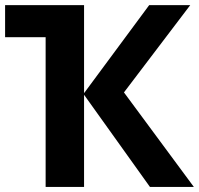

<svg xmlns="http://www.w3.org/2000/svg" viewBox="-20 -734 781 754"><path d="M727.1 -713.9 466.8 -371.1 741.2 0H568.8L310.1 -361.8V0H159.2V-587.9H0V-713.9H310.1V-368.2L565.9 -713.9Z"/></svg>

Font: Open Sans
Style: Bold
Weight: 700
Designer: Monotype Design Team
Foundry: Monotype Imaging Inc.
Version: Version 3.000; ttfautohint (v1.8.4)